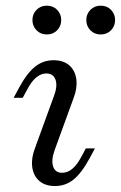

<svg xmlns="http://www.w3.org/2000/svg" viewBox="-20 -635 420 667"><path d="M171 11.3Q137.1 11.3 116.5 -6.5Q96 -24.2 91.9 -55.2Q87.9 -86.3 103.2 -125L166.9 -300Q180.6 -335.5 173 -357.7Q165.3 -379.8 141.1 -379.8Q122.6 -379.8 106 -366.1Q89.5 -352.4 75 -325L58.9 -295.2H27.4L46 -329.8Q73.4 -380.6 101.6 -403.2Q129.8 -425.8 166.1 -425.8Q200 -425.8 220.6 -408.1Q241.1 -390.3 245.2 -359.3Q249.2 -328.2 233.9 -289.5L170.2 -114.5Q157.3 -79 164.5 -56.9Q171.8 -34.7 196 -34.7Q233.1 -34.7 262.1 -89.5L278.2 -119.4H309.7L291.1 -84.7Q262.9 -33.1 235.1 -10.9Q207.3 11.3 171 11.3ZM329.8 -515.3Q308.1 -515.3 294 -529.8Q279.8 -544.4 279.8 -565.3Q279.8 -586.3 294 -600.8Q308.1 -615.3 329.8 -615.3Q351.6 -615.3 365.7 -600.8Q379.8 -586.3 379.8 -565.3Q379.8 -544.4 365.7 -529.8Q351.6 -515.3 329.8 -515.3ZM142.7 -515.3Q121 -515.3 106.9 -529.8Q92.7 -544.4 92.7 -565.3Q92.7 -586.3 106.9 -600.8Q121 -615.3 142.7 -615.3Q164.5 -615.3 178.6 -600.8Q192.7 -586.3 192.7 -565.3Q192.7 -544.4 178.6 -529.8Q164.5 -515.3 142.7 -515.3Z"/></svg>

Font: Playfair 12pt Light
Style: Italic
Weight: 300
Italic angle: -15.6°
Designer: Claus Eggers Sørensen
Foundry: Claus Eggers Sørensen
Version: Version 2.000;gftools[0.9.28]